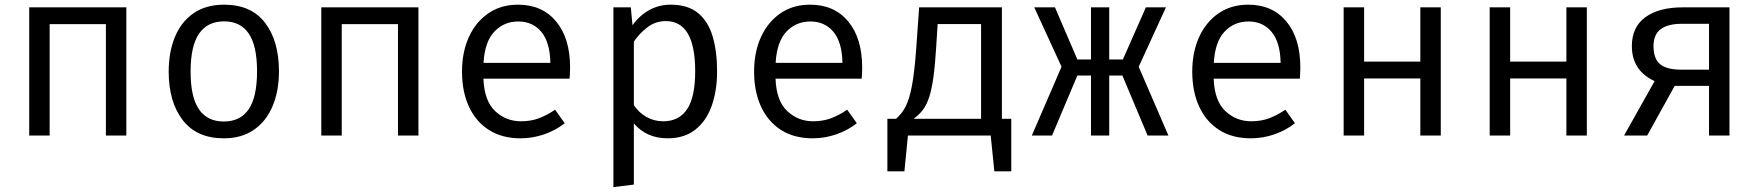

<svg xmlns="http://www.w3.org/2000/svg" viewBox="-20 -571 7425 809"><path d="M426.2 0V-469.2H189.2V0H103.1V-540H512.3V0Z M924.1 -551.3Q1038.5 -551.3 1096.9 -474.9Q1155.4 -398.5 1155.4 -270.3Q1155.4 -187.7 1128.7 -124.1Q1102.1 -60.5 1050.3 -24.4Q998.5 11.8 923.1 11.8Q808.7 11.8 749.7 -65.1Q690.8 -142.1 690.8 -269.2Q690.8 -352.3 717.4 -416.2Q744.1 -480 796.2 -515.6Q848.2 -551.3 924.1 -551.3ZM924.1 -481Q854.4 -481 818.7 -429.2Q783.1 -377.4 783.1 -269.2Q783.1 -162.1 818.2 -110.5Q853.3 -59 923.1 -59Q992.8 -59 1027.9 -110.8Q1063.1 -162.6 1063.1 -270.3Q1063.1 -377.9 1028.2 -429.5Q993.3 -481 924.1 -481Z M1656.9 0V-469.2H1420V0H1333.8V-540H1743.1V0Z M2016.9 -239.5Q2020.5 -145.6 2066.4 -102.8Q2112.3 -60 2174.9 -60Q2216.4 -60 2249.7 -72.3Q2283.1 -84.6 2319 -108.7L2359.5 -51.8Q2322.1 -22.1 2273.3 -5.1Q2224.6 11.8 2173.8 11.8Q2094.9 11.8 2039.7 -23.6Q1984.6 -59 1955.6 -122.3Q1926.7 -185.6 1926.7 -269.2Q1926.7 -351.3 1955.6 -414.9Q1984.6 -478.5 2037.7 -514.9Q2090.8 -551.3 2162.6 -551.3Q2264.6 -551.3 2323.3 -480.5Q2382.1 -409.7 2382.1 -286.7Q2382.1 -272.8 2381.3 -260.5Q2380.5 -248.2 2380 -239.5ZM2163.6 -480.5Q2103.6 -480.5 2063.1 -437.9Q2022.6 -395.4 2017.4 -306.2H2299Q2297.4 -392.8 2261 -436.7Q2224.6 -480.5 2163.6 -480.5Z M2806.2 -551.3Q2877.9 -551.3 2920.8 -516.4Q2963.6 -481.5 2982.6 -418.2Q3001.5 -354.9 3001.5 -270.3Q3001.5 -188.7 2978.7 -124.9Q2955.9 -61 2909.7 -24.6Q2863.6 11.8 2793.3 11.8Q2704.6 11.8 2650.8 -50.8V206.7L2564.6 217.4V-540H2637.9L2645.1 -464.6Q2674.9 -506.2 2715.9 -528.7Q2756.9 -551.3 2806.2 -551.3ZM2785.6 -482.1Q2741 -482.1 2706.7 -455.1Q2672.3 -428.2 2650.8 -395.4V-127.7Q2671.8 -96.4 2703.8 -78.2Q2735.9 -60 2774.4 -60Q2841.5 -60 2875.4 -111.3Q2909.2 -162.6 2909.2 -270.8Q2909.2 -482.1 2785.6 -482.1Z M3247.7 -239.5Q3251.3 -145.6 3297.2 -102.8Q3343.1 -60 3405.6 -60Q3447.2 -60 3480.5 -72.3Q3513.8 -84.6 3549.7 -108.7L3590.3 -51.8Q3552.8 -22.1 3504.1 -5.1Q3455.4 11.8 3404.6 11.8Q3325.6 11.8 3270.5 -23.6Q3215.4 -59 3186.4 -122.3Q3157.4 -185.6 3157.4 -269.2Q3157.4 -351.3 3186.4 -414.9Q3215.4 -478.5 3268.5 -514.9Q3321.5 -551.3 3393.3 -551.3Q3495.4 -551.3 3554.1 -480.5Q3612.8 -409.7 3612.8 -286.7Q3612.8 -272.8 3612.1 -260.5Q3611.3 -248.2 3610.8 -239.5ZM3394.4 -480.5Q3334.4 -480.5 3293.8 -437.9Q3253.3 -395.4 3248.2 -306.2H3529.7Q3528.2 -392.8 3491.8 -436.7Q3455.4 -480.5 3394.4 -480.5Z M3719 -70.3H3755.4Q3780 -91.3 3796.2 -122.8Q3812.3 -154.4 3822.8 -211.3Q3833.3 -268.2 3840.5 -365.6L3852.8 -540H4201.5V-70.3H4241V150.8H4169.7L4154.4 0H3805.6L3790.8 150.8H3719ZM4113.8 -469.7H3930.8L3924.6 -371.8Q3920 -296.9 3913.1 -246.7Q3906.2 -196.4 3895.6 -163.3Q3885.1 -130.3 3869 -108.7Q3852.8 -87.2 3829.2 -70.3H4113.8Z M4576.9 0V-252.8H4519.5L4412.8 0H4327.7L4452.8 -289.7L4337.9 -540H4425.1L4519.5 -320.5H4576.9V-540H4653.8V-320.5H4711.3L4808.2 -540H4892.8L4777.9 -289.7L4903.1 0H4815.4L4709.2 -252.8H4653.8V0Z M5093.8 -239.5Q5097.4 -145.6 5143.3 -102.8Q5189.2 -60 5251.8 -60Q5293.3 -60 5326.7 -72.3Q5360 -84.6 5395.9 -108.7L5436.4 -51.8Q5399 -22.1 5350.3 -5.1Q5301.5 11.8 5250.8 11.8Q5171.8 11.8 5116.7 -23.6Q5061.5 -59 5032.6 -122.3Q5003.6 -185.6 5003.6 -269.2Q5003.6 -351.3 5032.6 -414.9Q5061.5 -478.5 5114.6 -514.9Q5167.7 -551.3 5239.5 -551.3Q5341.5 -551.3 5400.3 -480.5Q5459 -409.7 5459 -286.7Q5459 -272.8 5458.2 -260.5Q5457.4 -248.2 5456.9 -239.5ZM5240.5 -480.5Q5180.5 -480.5 5140 -437.9Q5099.5 -395.4 5094.4 -306.2H5375.9Q5374.4 -392.8 5337.9 -436.7Q5301.5 -480.5 5240.5 -480.5Z M5964.6 0V-240.5H5727.7V0H5641.5V-540H5727.7V-311.3H5964.6V-540H6050.8V0Z M6580 0V-240.5H6343.1V0H6256.9V-540H6343.1V-311.3H6580V-540H6666.2V0Z M6823.1 0 6951.8 -229.2Q6855.9 -273.3 6855.9 -376.9Q6855.9 -457.4 6913.1 -498.7Q6970.3 -540 7069.2 -540H7267.2V0H7181V-209.2H7036.4L6920.5 0ZM7064.6 -277.4H7181V-470.8H7067.2Q7008.7 -470.8 6977.9 -448.5Q6947.2 -426.2 6947.2 -375.9Q6947.2 -323.6 6974.9 -300.5Q7002.6 -277.4 7064.6 -277.4Z"/></svg>

Font: FiraCode Nerd Font
Style: Regular
Weight: 400
Designer: Carrois Corporate, Edenspiekermann AG, Nikita Prokopov
Foundry: Carrois Corporate, Edenspiekermann AG, Nikita Prokopov
Version: Version 6.002;Nerd Fonts 2.2.2